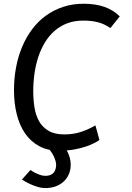

<svg xmlns="http://www.w3.org/2000/svg" viewBox="-20 -778 690 1002"><path d="M499 -47.5Q489 -40.5 471 -31Q453 -21.5 427 -12.8Q401 -4 366.5 2.2Q332 8.5 288.5 8.5Q229 8.5 184.8 -15.2Q140.5 -39 111.2 -81.2Q82 -123.5 67.5 -181.5Q53 -239.5 53 -308Q53 -369 63.8 -426.2Q74.5 -483.5 95.5 -533.5Q116.5 -583.5 147.5 -625Q178.5 -666.5 219 -696Q259.5 -725.5 309.2 -742Q359 -758.5 417.5 -758.5Q539 -758.5 605 -692.5L556 -631.5Q525 -653 491.8 -661.8Q458.5 -670.5 414.5 -670.5Q367.5 -670.5 330 -656Q292.5 -641.5 263.5 -615.8Q234.5 -590 213.5 -554.8Q192.5 -519.5 179.2 -478.8Q166 -438 159.8 -393Q153.5 -348 153.5 -302.5Q153.5 -259 159.8 -218.2Q166 -177.5 183.5 -146Q201 -114.5 233 -95.5Q265 -76.5 316 -76.5Q338.5 -76.5 359 -79.5Q379.5 -82.5 399 -88.5Q418.5 -94.5 438 -103.2Q457.5 -112 478 -123.5ZM324 0Q333 13.5 339 29.5Q344.5 43 347.5 61Q350.5 79 348 99Q344.5 124 333 143.5Q321.5 163 304.2 176.2Q287 189.5 264.8 196.5Q242.5 203.5 217.5 203.5Q196.5 203.5 174.8 196.8Q153 190 135 181.5Q114 172 94.5 159L139 109Q150.5 117.5 163.5 124Q174.5 129.5 188.2 134.5Q202 139.5 216.5 139.5Q238 140 253 129.5Q268 119 272 94.5Q274.5 78 269.5 61Q264.5 44 257 30.5Q248 14.5 236 0Z"/></svg>

Font: B612 Mono
Style: Italic
Weight: 400
Italic angle: -10°
Version: Version 1.005